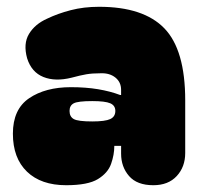

<svg xmlns="http://www.w3.org/2000/svg" viewBox="-20 -546 591 566"><path d="M175 0Q101 0 59.5 -40Q18 -80 18 -152Q18 -224 66 -256.5Q114 -289 189 -289Q233 -289 269 -283Q305 -277 334 -266H337V-281Q337 -304 320 -317.5Q303 -331 277 -330Q252 -330 234.5 -327Q217 -324 191 -317Q143 -305 108 -319Q73 -333 60 -374Q48 -417 65.5 -446Q83 -475 119 -491Q150 -506 188.5 -516Q227 -526 272 -526Q403 -526 464.5 -462.5Q526 -399 526 -250V-95Q526 -54 501 -27Q476 0 432 0Q384 0 360.5 -27Q337 -54 337 -93V-116H317Q317 -90 307.5 -63Q298 -36 268.5 -18Q239 0 175 0ZM185 -219Q185 -202 197.5 -195Q210 -188 252 -188Q290 -188 305 -195Q320 -202 320 -219Q320 -235 305 -241.5Q290 -248 252 -248Q210 -248 197.5 -241.5Q185 -235 185 -219Z"/></svg>

Font: Bagel Fat One
Style: Regular
Weight: 400
Designer: Kyung-won Kim
Foundry: JAMO
Version: Version 1.000; ttfautohint (v1.8.4.7-5d5b);gftools[0.9.28]